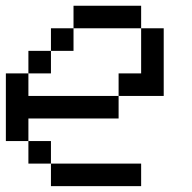

<svg xmlns="http://www.w3.org/2000/svg" viewBox="-20 -635 655 655"><path d="M153.8 0V-76.9H461.5V0ZM76.9 -76.9V-153.8H153.8V-76.9ZM0 -153.8V-384.6H76.9V-307.7H384.6V-230.8H76.9V-153.8ZM76.9 -384.6V-461.5H153.8V-384.6ZM153.8 -461.5V-538.5H230.8V-461.5ZM384.6 -307.7V-384.6H461.5V-538.5H538.5V-307.7ZM230.8 -538.5V-615.4H461.5V-538.5Z"/></svg>

Font: Mintsoda - Lime Green 13x16
Style: Regular
Weight: 400
Designer: Mintsoda-15
Version: Version 1.0